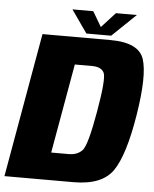

<svg xmlns="http://www.w3.org/2000/svg" viewBox="-77 -849 717 895"><g transform="rotate(5 281.0 -401.0)"><path d="M-22.5 0 96.5 -675H414Q548 -675 572.2 -599.5Q596.5 -524 566.5 -338Q536 -149.5 485.5 -74.8Q435 0 301 0ZM185 -128.5H266.5Q308.5 -128.5 331.2 -154Q354 -179.5 381.5 -338Q409 -495 395.8 -521Q382.5 -547 340 -547H259ZM300 -695.5 225.5 -802H323L364.5 -731.5L429 -802H527L416 -695.5Z"/></g></svg>

Font: Anybody ExtraBold
Style: Italic
Weight: 800
Italic angle: -10°
Designer: Tyler Finck
Foundry: Etcetera Type Company
Version: Version 1.010; ttfautohint (v1.8.3) -l 8 -r 50 -G 200 -x 14 